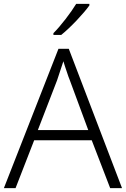

<svg xmlns="http://www.w3.org/2000/svg" viewBox="-20 -968 648 988"><path d="M439.9 -948.2H372.1C346.7 -905.8 291.5 -833 254.9 -797.4V-788.1H294.9C344.2 -827.6 410.6 -898.9 439.9 -939.9ZM607.9 0 334 -716.8H280.8L0 0H60.1L155.8 -246.1H452.1L546.9 0ZM434.1 -298.8H174.8L273.9 -555.2C281.7 -580.6 294.9 -617.2 306.2 -652.8C310.5 -637.7 316.4 -620.1 323.2 -600.1C329.6 -580.1 335 -565.4 338.9 -556.2Z"/></svg>

Font: Noto Reveo Sans
Style: Regular
Weight: 300
Designer: Monotype Design Team
Foundry: Monotype Imaging Inc.
Version: Version 2.007